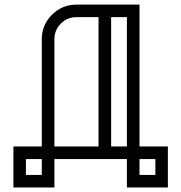

<svg xmlns="http://www.w3.org/2000/svg" viewBox="-20 -701 799 846"><path d="M719.7 125H539.1V0H219.7V125H39.1V-55.7H164.1V-527.8Q164.1 -591.3 209 -636Q253.9 -680.7 316.9 -680.7H594.7V-55.7H719.7ZM164.1 69.8V0H94.2V69.8ZM414.1 -55.7V-625.5H316.9Q276.4 -625.5 248 -596.9Q219.7 -568.4 219.7 -527.8V-55.7ZM539.1 -55.7V-625.5H469.7V-55.7ZM664.6 69.8V0H594.7V69.8Z"/></svg>

Font: X Company
Style: Regular
Weight: 400
Designer: GGBotNet
Foundry: GGBotNet
Version: 0.90